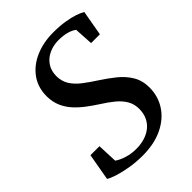

<svg xmlns="http://www.w3.org/2000/svg" viewBox="-219 -857 973 973"><g transform="rotate(-45 267.0 -371.0)"><path d="M220.5 11Q174 11 130 3.5Q86 -4 53.8 -14.5Q21.5 -25 9.5 -34L35 -178H99.5L104 -70Q123 -56 154.8 -46Q186.5 -36 222 -36Q253 -36 280.5 -44Q308 -52 329 -68Q350 -84 362.5 -108.2Q375 -132.5 376 -164.5Q377 -201.5 361 -229.5Q345 -257.5 316.5 -281Q288 -304.5 250.5 -328Q221 -347 192.5 -368.5Q164 -390 140.5 -415.8Q117 -441.5 103.2 -473.5Q89.5 -505.5 89 -545Q89 -610 122.8 -656.2Q156.5 -702.5 213.8 -727Q271 -751.5 340.5 -751.5Q388 -751.5 424.5 -745.5Q461 -739.5 486.5 -730.8Q512 -722 526 -713L502 -577.5H439L433 -678.5Q418.5 -690 393 -697.5Q367.5 -705 332 -705Q296.5 -705 265.5 -691.2Q234.5 -677.5 215.5 -650.5Q196.5 -623.5 196 -585Q196 -546 214.2 -517.5Q232.5 -489 264 -465Q295.5 -441 334.5 -416Q373 -391 408.2 -362.8Q443.5 -334.5 466.2 -297.5Q489 -260.5 489.5 -210.5Q489.5 -146 456.5 -96Q423.5 -46 363.2 -17.5Q303 11 220.5 11Z"/></g></svg>

Font: Merriweather 48pt Medium
Style: Italic
Weight: 500
Italic angle: -7.8°
Version: Version 2.101